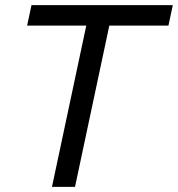

<svg xmlns="http://www.w3.org/2000/svg" viewBox="-20 -730 695 750"><path d="M317 -630H86L103 -710H655L638 -630H407L273 0H183Z"/></svg>

Font: Raleway Thin Medium
Style: Italic
Weight: 500
Italic angle: -12°
Version: Version 4.026